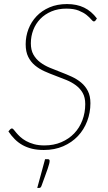

<svg xmlns="http://www.w3.org/2000/svg" viewBox="-20 -731 534 946"><path d="M21.5 0ZM451 -630.5Q448 -625.5 442.5 -625.5Q437.5 -625.5 429.5 -635.2Q421.5 -645 406.8 -657Q392 -669 368 -678.8Q344 -688.5 307 -688.5Q266 -688.5 233.5 -674.8Q201 -661 178.5 -637.8Q156 -614.5 144 -583.5Q132 -552.5 132 -517.5Q132 -484.5 144.5 -462.2Q157 -440 177.8 -424.2Q198.5 -408.5 224.8 -397.5Q251 -386.5 278.8 -376Q306.5 -365.5 332.8 -353.5Q359 -341.5 379.8 -324.2Q400.5 -307 413 -282.5Q425.5 -258 425.5 -222.5Q425.5 -176 409.5 -134Q393.5 -92 363.8 -60.5Q334 -29 291.5 -10.5Q249 8 196 8Q163.5 8 137.8 1.8Q112 -4.5 91 -16.2Q70 -28 53 -45Q36 -62 21.5 -83.5L30 -93.5Q32.5 -95.5 34.2 -96.8Q36 -98 39.5 -98Q43 -98 48 -91.8Q53 -85.5 60.8 -76.2Q68.5 -67 80.2 -56.2Q92 -45.5 108.5 -36.2Q125 -27 147.2 -20.8Q169.5 -14.5 199 -14.5Q245 -14.5 282.2 -30.5Q319.5 -46.5 345.8 -74Q372 -101.5 386 -138.8Q400 -176 400 -218Q400 -251 387.5 -273Q375 -295 354.2 -310.5Q333.5 -326 307.2 -336.8Q281 -347.5 253.2 -357.8Q225.5 -368 199.2 -379.8Q173 -391.5 152.2 -408.8Q131.5 -426 119 -451Q106.5 -476 106.5 -513Q106.5 -552 120.2 -587.8Q134 -623.5 160 -651Q186 -678.5 224 -694.8Q262 -711 310 -711Q358.5 -711 394.5 -693.5Q430.5 -676 457.5 -640ZM216.5 53.5Q224.5 53.5 224.5 62Q224.5 67.5 222.2 76.5Q220 85.5 215 100.2Q210 115 202.2 136Q194.5 157 184 186Q182 190.5 179.5 192.8Q177 195 172 195H163.5L202 53.5Z"/></svg>

Font: Lato Thin
Style: Italic
Weight: 200
Italic angle: -7°
Designer: Lukasz Dziedzic
Foundry: tyPoland Lukasz Dziedzic
Version: Version 2.007; 2014-02-27